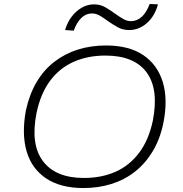

<svg xmlns="http://www.w3.org/2000/svg" viewBox="-20 -943 923 971"><path d="M402 8Q286 8 213 -41Q140 -90 114.5 -178Q89 -266 111 -385Q129 -467 165.5 -528.5Q202 -590 255.5 -631Q309 -672 374.5 -692.5Q440 -713 516 -713Q633 -713 705 -664Q777 -615 803.5 -527Q830 -439 806 -320Q789 -238 751.5 -176.5Q714 -115 661.5 -74Q609 -33 543 -12.5Q477 8 402 8ZM404 -43Q493 -43 563.5 -74Q634 -105 683 -169.5Q732 -234 753 -333Q784 -493 721 -577.5Q658 -662 513 -662Q425 -662 354 -631Q283 -600 234.5 -536Q186 -472 165 -373Q133 -214 197 -128.5Q261 -43 404 -43ZM353 -788 309 -791Q321 -831 343 -859.5Q365 -888 394 -904.5Q423 -921 456 -921Q488 -921 514 -905.5Q540 -890 562 -874Q583 -859 602.5 -847.5Q622 -836 642 -836Q673 -836 697 -858Q721 -880 737 -923L779 -921Q762 -860 722 -825.5Q682 -791 633 -791Q601 -791 575 -805.5Q549 -820 525 -837Q505 -852 485.5 -863.5Q466 -875 445 -875Q415 -875 391.5 -852.5Q368 -830 353 -788Z"/></svg>

Font: Nunito Sans 7pt SemiExpanded ExtraLight
Style: Italic
Weight: 250
Width: 6
Italic angle: -9°
Designer: Vernon Adams
Foundry: Vernon Adams
Version: Version 3.101;gftools[0.9.27]